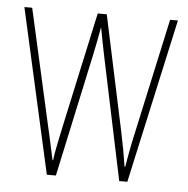

<svg xmlns="http://www.w3.org/2000/svg" viewBox="-44 -570 599 613"><g transform="rotate(5 256.0 -263.5)"><path d="M278 -390Q273 -414 268.5 -437Q264 -460 260 -482H259Q255 -460 250.5 -436.5Q246 -413 241 -390L157 0H128L10 -527H35L118 -157Q125 -128 130.5 -101Q136 -74 142 -48H144Q146 -67 153 -101Q160 -135 166 -163L245 -527H274L353 -156Q365 -100 373 -47H375Q380 -76 383 -92Q386 -108 388.5 -120.5Q391 -133 395 -151L477 -527H502L386 0H360Z"/></g></svg>

Font: Noto Sans Lao ExtraCondensed Thin
Style: Regular
Weight: 100
Width: 2
Designer: Monotype Design Team
Foundry: Monotype Imaging Inc.
Version: Version 2.003; ttfautohint (v1.8.4.7-5d5b)